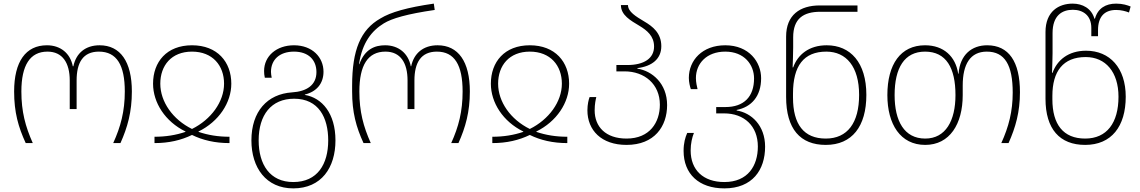

<svg xmlns="http://www.w3.org/2000/svg" viewBox="-20 -790 6293 1060"><path d="M122 0H161C120 -92 98 -174 98 -285C98 -430 146 -505 242 -505C325 -505 365 -443 365 -346V-188H403V-346C403 -444 438 -505 526 -505C625 -505 669 -430 669 -285C669 -175 646 -90 605 0H645C684 -87 708 -172 708 -285C708 -450 644 -540 530 -540C451 -540 400 -496 385 -424H382C368 -496 314 -540 239 -540C122 -540 58 -450 58 -285C58 -170 81 -89 122 0Z M833 0C913 0 980 -16 1040 -45C1099 -16 1167 0 1247 0V-35C1184 -35 1129 -44 1076 -62V-64C1188 -119 1257 -223 1257 -328C1257 -448 1180 -540 1040 -540C900 -540 825 -448 825 -328C825 -223 892 -119 1004 -64V-62C951 -44 895 -35 833 -35ZM1040 -78C934 -130 865 -228 865 -328C865 -428 926 -505 1040 -505C1154 -505 1217 -428 1217 -328C1217 -228 1145 -130 1040 -78Z M1599 250C1755 250 1832 135 1832 -15C1832 -164 1758 -250 1663 -266V-268C1728 -284 1766 -329 1766 -394C1766 -474 1704 -540 1603 -540C1507 -540 1438 -481 1438 -398C1438 -386 1439 -374 1442 -361H1480C1478 -372 1476 -383 1476 -393C1476 -460 1523 -505 1603 -505C1684 -505 1727 -458 1727 -392C1727 -320 1673 -285 1592 -280C1456 -271 1368 -175 1368 -15C1368 136 1449 250 1599 250ZM1599 215C1470 215 1408 118 1408 -15C1408 -155 1477 -245 1604 -245C1739 -245 1792 -141 1792 -15C1792 116 1733 215 1599 215Z M1987 0H2027C1986 -92 1964 -174 1964 -285C1964 -430 2011 -505 2108 -505C2191 -505 2230 -443 2230 -346V-188H2268V-346C2268 -444 2304 -505 2392 -505C2490 -505 2534 -430 2534 -285C2534 -175 2512 -90 2471 0H2511C2550 -87 2574 -172 2574 -285C2574 -450 2510 -540 2396 -540C2317 -540 2265 -496 2250 -424H2248C2234 -496 2180 -540 2106 -540C2050 -540 1994 -519 1964 -436H1962C1980 -555 2032 -620 2099 -661C2143 -688 2227 -713 2380 -735L2375 -770C2229 -749 2137 -723 2080 -688C1971 -626 1924 -514 1924 -317V-285C1924 -170 1946 -89 1987 0Z M2698 0C2778 0 2845 -16 2905 -45C2964 -16 3032 0 3112 0V-35C3049 -35 2994 -44 2941 -62V-64C3053 -119 3122 -223 3122 -328C3122 -448 3045 -540 2905 -540C2765 -540 2690 -448 2690 -328C2690 -223 2757 -119 2869 -64V-62C2816 -44 2760 -35 2698 -35ZM2905 -78C2799 -130 2730 -228 2730 -328C2730 -428 2791 -505 2905 -505C3019 -505 3082 -428 3082 -328C3082 -228 3010 -130 2905 -78Z M3439 10C3593 10 3663 -92 3663 -210C3663 -329 3580 -399 3499 -411V-414C3580 -424 3631 -465 3631 -535C3631 -607 3584 -644 3536 -672C3491 -699 3447 -725 3447 -762H3408C3408 -706 3461 -677 3511 -647C3552 -622 3591 -591 3591 -533C3591 -468 3536 -431 3443 -431H3383V-396H3428C3539 -396 3623 -325 3623 -212C3623 -115 3568 -25 3439 -25C3324 -25 3263 -90 3263 -181C3263 -216 3269 -241 3272 -254H3235C3230 -241 3223 -214 3223 -181C3223 -71 3300 10 3439 10Z M3979 250C4134 250 4204 148 4204 20C4204 -97 4129 -167 4047 -180V-183C4129 -199 4182 -259 4182 -358C4182 -447 4116 -540 3984 -540C3857 -540 3783 -457 3783 -360C3783 -337 3789 -312 3794 -298H3831C3828 -311 3822 -335 3822 -359C3822 -439 3881 -505 3984 -505C4090 -505 4143 -432 4143 -357C4143 -256 4087 -199 3985 -199H3934V-164H3978C4088 -164 4164 -95 4164 19C4164 125 4109 215 3979 215C3862 215 3793 148 3793 41C3793 2 3801 -31 3811 -56H3774C3763 -31 3754 -1 3754 43C3754 170 3838 250 3979 250Z M4539 10C4684 10 4763 -92 4763 -266C4763 -445 4675 -540 4544 -540C4446 -540 4384 -488 4359 -418H4356C4357 -447 4359 -500 4359 -529V-584C4359 -687 4415 -725 4509 -725H4714V-760H4506C4396 -760 4320 -707 4320 -588V-255C4320 -78 4398 10 4539 10ZM4539 -25C4418 -25 4358 -103 4358 -252V-273C4358 -426 4417 -505 4542 -505C4652 -505 4723 -422 4723 -266C4723 -112 4659 -25 4539 -25Z M5088 10C5223 10 5295 -105 5295 -265V-318C5295 -436 5337 -505 5428 -505C5528 -505 5571 -430 5571 -279C5571 -175 5549 -90 5508 0H5548C5587 -87 5611 -172 5611 -281C5611 -450 5549 -540 5430 -540C5346 -540 5280 -489 5272 -383H5270C5256 -478 5190 -540 5087 -540C4952 -540 4879 -435 4879 -265C4879 -104 4951 10 5088 10ZM5088 -25C4972 -25 4919 -122 4919 -265C4919 -415 4973 -505 5087 -505C5204 -505 5255 -415 5255 -265C5255 -124 5201 -25 5088 -25Z M5971 10C6116 10 6195 -92 6195 -256C6195 -415 6107 -510 5976 -510C5878 -510 5816 -458 5791 -388H5788C5789 -417 5791 -467 5791 -497V-607C5791 -705 5844 -736 5903 -736C5959 -736 6005 -705 6005 -636V-590H6042V-624C6042 -696 6076 -735 6142 -735C6170 -735 6195 -728 6213 -721L6222 -754C6205 -761 6179 -770 6142 -770C6084 -770 6041 -744 6025 -687H6022C6006 -744 5956 -770 5902 -770C5826 -770 5752 -728 5752 -613V-245C5752 -78 5830 10 5971 10ZM5971 -25C5850 -25 5790 -103 5790 -242V-261C5790 -396 5849 -475 5974 -475C6084 -475 6155 -392 6155 -256C6155 -112 6091 -25 5971 -25Z"/></svg>

Font: Noto Sans Georgian ExtraLight
Style: Regular
Weight: 200
Designer: Monotype Design Team, Akaki Razmadze
Foundry: Google LLC
Version: Version 2.005